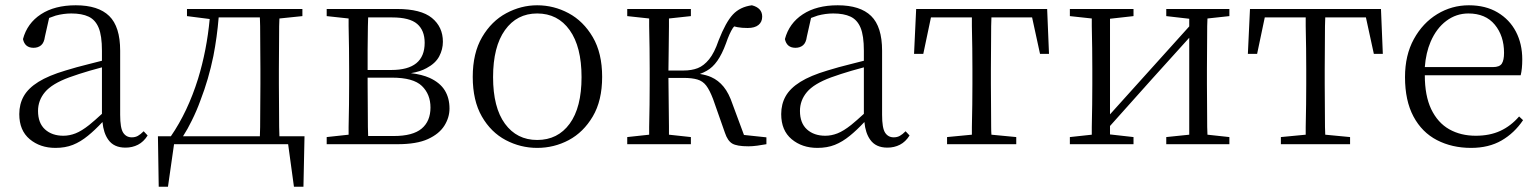

<svg xmlns="http://www.w3.org/2000/svg" viewBox="-20 -546 5831 727"><path d="M190 14Q132 14 92.5 -19Q53 -52 53 -114Q53 -152 70 -182Q87 -212 125.5 -236Q164 -260 228 -279Q270 -292 315 -303Q342 -310 366 -316V-354Q366 -411 353.5 -441Q341 -471 315.5 -483Q290 -495 250 -495Q221 -495 191 -487Q179 -483 166 -478L150 -407Q147 -384 135.5 -374.5Q124 -365 107 -365Q74 -365 67 -398Q83 -458 135 -492Q187 -526 267 -526Q352 -526 393.5 -485.5Q435 -445 435 -354V-111Q435 -61 446.5 -43.5Q458 -26 479 -26Q492 -26 502 -31.5Q512 -37 524 -49L539 -33Q524 -9 502.5 2Q481 13 455 13Q411 13 390 -17Q372 -42 368 -84Q339 -53 313 -32Q285 -9 256 2.5Q227 14 190 14ZM366 -291Q343 -285 319 -278Q278 -266 242 -253Q177 -229 150.5 -197.5Q124 -166 124 -126Q124 -80 150.5 -56Q177 -32 220 -32Q243 -32 266 -41Q289 -50 318 -73Q339 -90 366 -115Z M963 0H639L616 161H581L578 -30H627Q691 -123 730 -248Q763 -356 774 -474L688 -485V-512H1125V-485L1038 -476Q1038 -463 1037 -447Q1037 -406 1036.5 -362.5Q1036 -319 1036 -285V-227Q1036 -193 1036.5 -149.5Q1037 -106 1037 -65Q1038 -46 1038 -30H1133L1129 161H1093L1071 0ZM964 -30Q965 -46 965 -65Q965 -106 965.5 -149.5Q966 -193 966 -227V-285Q966 -319 965.5 -362.5Q965 -406 965 -447Q965 -465 964 -480H808Q802 -406 788 -334Q770 -246 739 -166Q725 -127 706 -89Q691 -58 673 -30Z M1217 0V-27L1300 -36Q1300 -49 1300 -65Q1301 -106 1301.5 -149.5Q1302 -193 1302 -227V-285Q1302 -319 1301.5 -362.5Q1301 -406 1300 -447Q1300 -463 1300 -476L1217 -485V-512H1483Q1574 -512 1615.5 -478Q1657 -444 1657 -388Q1657 -359 1643 -332.5Q1629 -306 1595 -288Q1572 -275 1536 -269Q1578 -264 1607 -251Q1646 -233 1664 -204Q1682 -175 1682 -135Q1682 -101 1662.5 -70Q1643 -39 1600.5 -19.5Q1558 0 1485 0ZM1374 -31H1471Q1543 -31 1576.5 -59Q1610 -87 1610 -139Q1610 -189 1577.5 -220.5Q1545 -252 1464 -252H1372V-227Q1372 -193 1372.5 -149.5Q1373 -106 1373 -65Q1374 -46 1374 -31ZM1372 -281H1462Q1588 -281 1588 -384Q1588 -431 1559.5 -455.5Q1531 -480 1465 -480H1374Q1374 -465 1373 -446Q1373 -405 1372 -358Q1372 -317 1372 -281Z M2014 14Q1951 14 1895 -15.5Q1839 -45 1804.5 -105Q1770 -165 1770 -255Q1770 -345 1805.5 -405.5Q1841 -466 1897 -496Q1953 -526 2014 -526Q2077 -526 2133 -496Q2189 -466 2224.5 -405.5Q2260 -345 2260 -255Q2260 -165 2224.5 -105Q2189 -45 2133.5 -15.5Q2078 14 2014 14ZM2014 -16Q2092 -16 2137 -77.5Q2182 -139 2182 -254Q2182 -369 2137 -432Q2092 -495 2014 -495Q1937 -495 1892 -432Q1847 -369 1847 -254Q1847 -139 1892 -77.5Q1937 -16 2014 -16Z M2355 0V-27L2438 -36Q2438 -49 2438 -65Q2439 -106 2439.5 -149.5Q2440 -193 2440 -227V-285Q2440 -319 2439.5 -362.5Q2439 -406 2438 -447Q2438 -463 2438 -476L2355 -485V-512H2596V-485L2513 -476Q2513 -462 2513 -446Q2512 -405 2512 -359Q2511 -316 2511 -279H2568Q2599 -279 2622 -288Q2645 -297 2665 -321.5Q2685 -346 2701 -393Q2728 -462 2755 -491Q2782 -520 2827 -526Q2866 -516 2866 -483Q2866 -463 2852 -451.5Q2838 -440 2811 -440Q2789 -440 2773 -443Q2766 -445 2760 -446Q2757 -443 2755 -440Q2742 -420 2729 -382Q2714 -341 2696 -315.5Q2678 -290 2656 -278Q2644 -271 2630 -266Q2655 -262 2673 -254Q2700 -242 2720 -217.5Q2740 -193 2754 -151L2797 -35L2882 -26V0Q2866 3 2847.5 5.5Q2829 8 2814 8Q2770 8 2752.5 -2.5Q2735 -13 2725 -43L2680 -171Q2667 -205 2654 -222Q2641 -239 2620.5 -245Q2600 -251 2569 -251H2511Q2511 -205 2512 -158Q2512 -108 2513 -66Q2513 -50 2513 -36L2596 -27V0Z M3075 14Q3017 14 2977.5 -19Q2938 -52 2938 -114Q2938 -152 2955 -182Q2972 -212 3010.5 -236Q3049 -260 3113 -279Q3155 -292 3200 -303Q3227 -310 3251 -316V-354Q3251 -411 3238.5 -441Q3226 -471 3200.5 -483Q3175 -495 3135 -495Q3106 -495 3076 -487Q3064 -483 3051 -478L3035 -407Q3032 -384 3020.5 -374.5Q3009 -365 2992 -365Q2959 -365 2952 -398Q2968 -458 3020 -492Q3072 -526 3152 -526Q3237 -526 3278.5 -485.5Q3320 -445 3320 -354V-111Q3320 -61 3331.5 -43.5Q3343 -26 3364 -26Q3377 -26 3387 -31.5Q3397 -37 3409 -49L3424 -33Q3409 -9 3387.5 2Q3366 13 3340 13Q3296 13 3275 -17Q3257 -42 3253 -84Q3224 -53 3198 -32Q3170 -9 3141 2.5Q3112 14 3075 14ZM3251 -291Q3228 -285 3204 -278Q3163 -266 3127 -253Q3062 -229 3035.5 -197.5Q3009 -166 3009 -126Q3009 -80 3035.5 -56Q3062 -32 3105 -32Q3128 -32 3151 -41Q3174 -50 3203 -73Q3224 -90 3251 -115Z M3441 -342 3449 -512H3945L3952 -342H3918L3888 -480H3734Q3733 -465 3733 -447Q3733 -406 3732.5 -362.5Q3732 -319 3732 -285V-227Q3732 -193 3732.5 -149.5Q3733 -106 3733 -65Q3733 -49 3734 -36L3828 -27V0H3566V-27L3660 -36Q3660 -49 3660 -65Q3661 -106 3661.5 -149.5Q3662 -193 3662 -227V-285Q3662 -319 3661.5 -362.5Q3661 -406 3660 -447Q3660 -465 3660 -480H3505L3476 -342Z M4031 0V-27L4114 -36Q4114 -49 4114 -65Q4115 -106 4115.5 -149.5Q4116 -193 4116 -227V-285Q4116 -319 4115.5 -362.5Q4115 -406 4114 -447Q4114 -463 4114 -476L4031 -485V-512H4272V-485L4183 -475V-113L4319 -264L4483 -446V-475L4396 -485V-512H4635V-485L4552 -476Q4552 -463 4551 -447Q4551 -406 4550.5 -362.5Q4550 -319 4550 -285V-227Q4550 -193 4550.5 -149.5Q4551 -106 4551 -65Q4552 -49 4552 -36L4635 -27V0H4396V-27L4483 -36V-403L4343 -248L4183 -69V-37L4272 -27V0Z M4705 -342 4713 -512H5209L5216 -342H5182L5152 -480H4998Q4997 -465 4997 -447Q4997 -406 4996.5 -362.5Q4996 -319 4996 -285V-227Q4996 -193 4996.5 -149.5Q4997 -106 4997 -65Q4997 -49 4998 -36L5092 -27V0H4830V-27L4924 -36Q4924 -49 4924 -65Q4925 -106 4925.5 -149.5Q4926 -193 4926 -227V-285Q4926 -319 4925.5 -362.5Q4925 -406 4924 -447Q4924 -465 4924 -480H4769L4740 -342Z M5550 14Q5478 14 5421 -15.5Q5364 -45 5332 -105Q5300 -165 5300 -254Q5300 -337 5333.5 -398Q5367 -459 5422 -492.5Q5477 -526 5542 -526Q5605 -526 5650.5 -499Q5696 -472 5720 -426Q5744 -380 5744 -321Q5744 -285 5738 -261H5375Q5375 -184 5399 -133Q5424 -81 5467.5 -56.5Q5511 -32 5568 -32Q5621 -32 5661 -50.5Q5701 -69 5732 -105L5747 -91Q5714 -42 5665.5 -14Q5617 14 5550 14ZM5375 -292H5633Q5658 -292 5666.5 -305Q5675 -318 5675 -346Q5675 -410 5640 -452.5Q5605 -495 5540 -495Q5494 -495 5456.5 -467Q5419 -439 5397 -388Q5379 -346 5375 -292Z"/></svg>

Font: Early Summer Mincho Light
Style: Regular
Weight: 300
Designer: GuiWonder
Version: Version 1.002